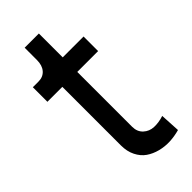

<svg xmlns="http://www.w3.org/2000/svg" viewBox="-210 -671 728 728"><g transform="rotate(-45 154.0 -307.5)"><path d="M282.2 3.9Q256.3 11.2 229.7 12.5Q203.1 13.7 177.5 7.1Q151.9 0.5 132.1 -13.2Q112.3 -26.9 100.1 -51.3Q87.9 -75.7 87.9 -107.9V-421.9H7.8V-500H38.1Q63 -500 77.4 -516.6Q91.8 -533.2 91.8 -562V-627.9H168V-500H279.8V-421.9H168V-127.9Q168 -101.1 185.1 -85.2Q202.1 -69.3 226.6 -68.4Q251 -67.4 277.8 -76.2Z"/></g></svg>

Font: Apfel Grotezk
Style: Regular
Weight: 400
Designer: Luigi Gorlero
Foundry: © 2023, Luigi Gorlero & Collletttivo
Version: Version 2.000;Glyphs 3.2 (3217)